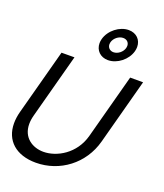

<svg xmlns="http://www.w3.org/2000/svg" viewBox="-184 -1127 1071 1257"><g transform="rotate(20 351.5 -498.0)"><path d="M431.1 -777.5C495.6 -777.5 561 -829.5 578.2 -893.5C581 -904 582.3 -914.1 582.3 -923.8C582.3 -973.1 547.2 -1009.5 493.3 -1009.5C429.8 -1009.5 363.3 -957.5 346.2 -893.5C343.4 -883.2 342.1 -873.2 342.1 -863.7C342.1 -814.1 377.8 -777.5 431.1 -777.5ZM447.4 -838.5C422.2 -838.5 405.3 -856.2 405.3 -879.6C405.3 -884 405.9 -888.7 407.2 -893.5C415.3 -924 446.9 -948.5 476.9 -948.5C502.8 -948.5 519.2 -931.5 519.2 -908.1C519.2 -903.5 518.5 -898.6 517.2 -893.5C509.1 -863.5 478.4 -838.5 447.4 -838.5ZM216.7 15C383.7 15 530.2 -95 575.1 -262.5L697.7 -720H607.7L487.1 -270C450.8 -134.5 331.3 -69 239.3 -69C163 -69 90.5 -114.3 90.5 -209.3C90.5 -227.6 93.2 -247.9 99.1 -270L219.7 -720L129.6 -719.5L7.1 -262.5C-0.8 -233 -4.6 -205.2 -4.6 -179.6C-4.6 -59.4 79.1 15 216.7 15Z"/></g></svg>

Font: Manrope
Style: MediumItalic
Weight: 500
Italic angle: -15°
Designer: Mikhail Sharanda
Foundry: Mikhail Sharanda
Version: Version 4.502;hotconv 1.0.109;makeotfexe 2.5.65596